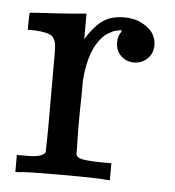

<svg xmlns="http://www.w3.org/2000/svg" viewBox="-40 -480 472 518"><g transform="rotate(5 196.0 -221.0)"><path d="M36 -46H50Q89 -46 97 -60V-68Q97 -77 97.5 -91Q98 -105 98 -122.5Q98 -140 98 -161.5Q98 -183 98 -203Q98 -234 98 -269.5Q98 -305 98 -328L97 -351Q94 -370 82.5 -376.5Q71 -383 38 -385H20V-408Q20 -431 22 -431L32 -432Q42 -433 60 -434Q78 -435 96 -436Q112 -437 131 -438.5Q150 -440 160 -441Q170 -442 171 -442H174V-373Q193 -405 216 -423Q239 -441 277 -441Q305 -441 325 -430Q364 -410 364 -373Q364 -351 349 -336.5Q334 -322 313 -322Q292 -322 277.5 -336Q263 -350 263 -372Q263 -389 271 -400Q273 -404 273 -405Q271 -407 250 -401Q234 -393 226 -386Q186 -348 180 -260V-221Q179 -182 179 -154Q179 -141 179 -126.5Q179 -112 179.5 -101Q180 -90 180 -81Q180 -72 180 -66V-61Q184 -53 192 -51Q202 -47 245 -46H276V0H267Q249 -3 140 -3Q42 -3 28 0H20V-46Z"/></g></svg>

Font: MathJax_Main
Style: Regular
Weight: 400
Version: Version 1.1